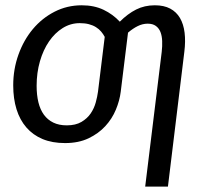

<svg xmlns="http://www.w3.org/2000/svg" viewBox="-20 -534 775 726"><path d="M376 -394.5Q370.5 -405 362.5 -414.5Q354.5 -424 343 -431.2Q331.5 -438.5 316.2 -442.5Q301 -446.5 281.5 -446.5Q247 -446.5 217.2 -428Q187.5 -409.5 165.5 -377.5Q143.5 -345.5 131 -302.2Q118.5 -259 118.5 -209.5Q118.5 -175 125.2 -147.2Q132 -119.5 146 -100.2Q160 -81 181.5 -70.5Q203 -60 232.5 -60Q266 -60 288 -73Q310 -86 323 -105.2Q336 -124.5 342 -146.5Q348 -168.5 350.5 -187ZM436.5 -187Q432.5 -154 418.2 -119.5Q404 -85 378.2 -57Q352.5 -29 314.8 -11Q277 7 226 7Q177.5 7 141 -8.2Q104.5 -23.5 79.8 -52Q55 -80.5 42.5 -120.8Q30 -161 30 -211Q30 -272.5 49.8 -327.5Q69.5 -382.5 104.2 -424Q139 -465.5 186.5 -489.8Q234 -514 289 -514Q336 -514 371.5 -497Q407 -480 433 -452Q463 -482 494.8 -498Q526.5 -514 565.5 -514Q600 -514 623.5 -501.5Q647 -489 660.5 -466Q674 -443 678 -410.5Q682 -378 677 -338L615 171.5H529L591.5 -338Q594 -359.5 593.2 -378.8Q592.5 -398 586.8 -412.8Q581 -427.5 569.2 -436Q557.5 -444.5 538.5 -444.5Q519 -444.5 500.5 -435.2Q482 -426 464 -410.5V-410Z"/></svg>

Font: Lato 2
Style: Italic
Weight: 400
Italic angle: -7°
Designer: Lukasz Dziedzic with Adam Twardoch and Botio Nikoltchev
Foundry: tyPoland Lukasz Dziedzic
Version: Version 2.015; 2015-08-06; http://www.latofonts.com/